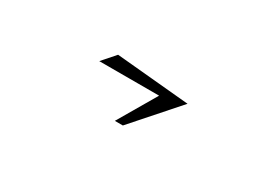

<svg xmlns="http://www.w3.org/2000/svg" viewBox="-21 -624 855 627"><g transform="rotate(30 406.5 -310.0)"><path d="M485.4 -357.4H259.8L302.7 -406.2L579.1 -380.9L431.6 -213.9H401.4Z"/></g></svg>

Font: Meie Script
Style: Regular
Weight: 400
Version: Version 1.001